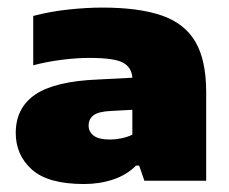

<svg xmlns="http://www.w3.org/2000/svg" viewBox="-20 -770 590 494"><path d="M196.5 -296.5Q103.5 -296.5 62 -333.8Q20.5 -371 20.5 -428Q20.5 -492.5 70.8 -526.8Q121 -561 233 -565.5L320.5 -570Q319 -596 297 -608.5Q275 -621 209.5 -621Q176.5 -621 137.8 -616Q99 -611 65.5 -602V-729Q109 -740.5 156.2 -745.5Q203.5 -750.5 243.5 -750.5Q337.5 -750.5 396.5 -730Q455.5 -709.5 483 -662Q510.5 -614.5 510.5 -533V-305H351.5L338 -344H330Q306.5 -320 271.2 -308.2Q236 -296.5 196.5 -296.5ZM208 -447Q208 -431 221 -421Q234 -411 263.5 -411Q276.5 -411 291.8 -414Q307 -417 320.5 -423.5V-487.5L265 -484.5Q233 -483 220.5 -473.2Q208 -463.5 208 -447Z"/></svg>

Font: Encode Sans Exp XBd
Style: Regular
Weight: 800
Width: 7
Designer: Multiple Designers
Foundry: Impallari Type
Version: Version 3.002; ttfautohint (v1.8.3) -l 8 -r 50 -G 200 -x 14 